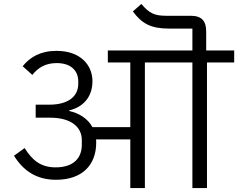

<svg xmlns="http://www.w3.org/2000/svg" viewBox="-20 -954 1208 974"><path d="M264 -42C397 -42 468 -117 468 -230C468 -236 468 -242 467 -247H641V0H715V-637H956V0H1030V-637H1168V-698H1026V-794C1026 -847 1004 -874 947 -874H823C763 -874 737 -887 697 -934L654 -896C700 -834 746 -809 837 -809H956V-698H527V-637H641V-309H449C425 -353 381 -380 331 -391V-394C407 -412 449 -467 449 -542C449 -623 389 -696 267 -696C185 -696 132 -664 95 -618L144 -574C174 -612 212 -634 268 -634C338 -634 377 -597 377 -541V-529C377 -467 329 -423 230 -423H161V-357H234C344 -357 395 -307 395 -244V-219C395 -155 356 -105 262 -105C188 -105 144 -140 105 -203L51 -164C98 -88 165 -42 264 -42Z"/></svg>

Font: IBM Plex Devanagari
Style: Regular
Weight: 400
Designer: Mike Abbink, Paul van der Laan, Pieter van Rosmalen, Erin McLaughlin
Foundry: Bold Monday
Version: Version 1.0